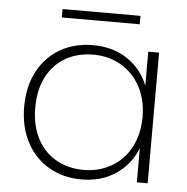

<svg xmlns="http://www.w3.org/2000/svg" viewBox="-51 -738 774 795"><g transform="rotate(5 336.5 -340.0)"><path d="M54 -272Q54 -356 87.5 -419Q121 -482 180.5 -516Q240 -550 316 -550Q402 -550 462 -508Q522 -466 546 -401V-543H591V0H546V-143Q522 -77 461.5 -34.5Q401 8 316 8Q240 8 180.5 -26.5Q121 -61 87.5 -124.5Q54 -188 54 -272ZM546 -272Q546 -343 516.5 -397.5Q487 -452 436 -481.5Q385 -511 322 -511Q256 -511 206 -482.5Q156 -454 128 -400Q100 -346 100 -272Q100 -198 128 -144Q156 -90 206.5 -61Q257 -32 322 -32Q385 -32 436.5 -61.5Q488 -91 517 -145.5Q546 -200 546 -272ZM501 -688V-653H177V-688Z"/></g></svg>

Font: Fz Poppins ExtLt
Style: Regular
Weight: 200
Designer: Ninad Kale (Devanagari), Jonny Pinhorn (Latin)
Foundry: Indian Type Foundry
Version: Vit hóa bi Vntype.Com & FontZin.Com